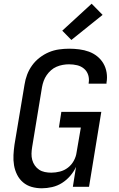

<svg xmlns="http://www.w3.org/2000/svg" viewBox="-20 -1005 640 1033"><path d="M205 8Q176 8 150 0.5Q124 -7 104 -24Q84 -41 72 -65Q60 -89 55.5 -116Q51 -143 52.5 -171Q54 -199 58 -227L112 -550Q116 -577 126 -603.5Q136 -630 153 -653.5Q170 -677 193.5 -695Q217 -713 243 -724Q269 -735 297 -739Q325 -743 352 -743Q379 -743 406.5 -739.5Q434 -736 458.5 -727Q483 -718 503 -702Q523 -686 536 -664Q549 -642 553.5 -615Q558 -588 553 -560V-555H457V-558Q461 -581 454.5 -601.5Q448 -622 432 -635.5Q416 -649 395 -654Q374 -659 351 -659Q335 -659 318 -656Q301 -653 284.5 -646Q268 -639 254.5 -627Q241 -615 231 -600.5Q221 -586 215 -569.5Q209 -553 206 -536L153 -214Q150 -196 149.5 -178.5Q149 -161 153.5 -144.5Q158 -128 167.5 -114.5Q177 -101 190.5 -92Q204 -83 221 -79.5Q238 -76 256 -76Q279 -76 302.5 -82Q326 -88 345.5 -103Q365 -118 377 -140Q389 -162 392 -185L415 -319H297L310 -403H525L459 0H372L389 -107Q377 -81 357.5 -58.5Q338 -36 313.5 -20.5Q289 -5 260.5 1.5Q232 8 205 8ZM364 -790 315 -840 473 -985 532 -925Z"/></svg>

Font: Iosevka Custom Medium
Style: Italic
Weight: 500
Italic angle: -9°
Designer: Belleve Invis
Foundry: Belleve Invis
Version: Version 27.0.1